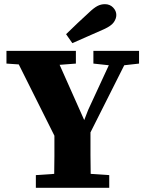

<svg xmlns="http://www.w3.org/2000/svg" viewBox="-20 -901 693 921"><path d="M11 -596V-657H344V-596L266 -590L384 -325L403 -374L502 -588L428 -596V-657H647V-596L576 -588L414 -266Q414 -206 414 -158.5Q414 -111 415 -67L504 -61V0H152V-61L240 -67Q241 -108 241 -152Q241 -196 241 -250L70 -592ZM297 -737Q324 -764 352 -790Q380 -816 407 -841Q430 -863 447 -872Q464 -881 483 -881Q507 -881 522.5 -865Q538 -849 538 -829Q538 -812 526 -794.5Q514 -777 479 -761Q441 -744 403 -727.5Q365 -711 327 -694Z"/></svg>

Font: Source Serif 4 SmText
Style: Bold
Weight: 700
Designer: Frank Grießhammer
Foundry: Adobe
Version: Version 4.005;hotconv 1.1.0;makeotfexe 2.6.0